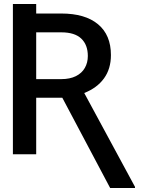

<svg xmlns="http://www.w3.org/2000/svg" viewBox="-20 -776 743 966"><path d="M162.1 -755.9V-708H288.1Q408.2 -708 473.1 -654.1Q538.1 -600.1 538.1 -499Q538.1 -429.7 503.2 -381.6Q468.3 -333.5 403.8 -308.1L659.2 164.1V169.9H534.2L293.5 -284.2H162.1V0H44.9V-755.9ZM288.1 -377.9Q331.5 -377.9 361.6 -392.8Q391.6 -407.7 406.7 -434.1Q421.9 -460.4 421.9 -494.1Q421.9 -550.3 388.9 -581.8Q356 -613.3 288.1 -613.3H162.1V-377.9Z"/></svg>

Font: Pretendard GOV Medium
Style: Regular
Weight: 500
Designer: Base glyphs from Inter by Rasmus Andersson; Hangeul glyphs from Noto Sans CJK(Source Han Sans) by Jang Soo-young and Kan
Foundry: Kil Hyung-jin
Version: Version 1.309